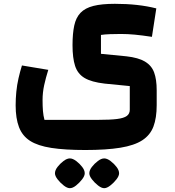

<svg xmlns="http://www.w3.org/2000/svg" viewBox="-20 -500 916 1006"><path d="M526 486Q512 486 494 472Q476 458 462 440Q448 422 448 408Q448 392 461.5 374.5Q475 357 493 343.5Q511 330 526 330Q541 330 559 343.5Q577 357 590.5 374.5Q604 392 604 408Q604 422 590 440Q576 458 558 472Q540 486 526 486ZM346 486Q332 486 314 472Q296 458 282 440Q268 422 268 408Q268 392 281.5 374.5Q295 357 313 343.5Q331 330 346 330Q361 330 379 343.5Q397 357 410.5 374.5Q424 392 424 408Q424 422 410 440Q396 458 378.5 472Q361 486 346 486ZM427 286Q320 286 249 275Q178 264 137.5 238Q97 212 79.5 166Q62 120 62 52Q62 17 65.5 -19Q69 -55 77 -90Q85 -125 95 -157L233 -134Q220 -93 211.5 -54Q203 -15 203 24Q203 56 205 81Q207 106 213 128H494Q557 128 593 123.5Q629 119 644.5 107.5Q660 96 660 75V-49L528 -62Q459 -70 423 -91.5Q387 -113 373.5 -154.5Q360 -196 360 -263Q360 -324 369 -366Q378 -408 402 -433Q426 -458 469.5 -469Q513 -480 582 -480Q705 -480 799 -456L776 -307Q723 -315 686 -318.5Q649 -322 613 -322Q584 -322 556.5 -321Q529 -320 509 -317V-218L642 -205Q705 -198 739.5 -177.5Q774 -157 787.5 -120.5Q801 -84 801 -27V51Q801 118 784 163Q767 208 725.5 235Q684 262 610.5 274Q537 286 427 286Z"/></svg>

Font: Changa
Style: Bold
Weight: 700
Designer: Eduardo Rodriguez Tunni
Foundry: Eduardo Rodriguez Tunni
Version: Version 3.002; ttfautohint (v1.8.2)